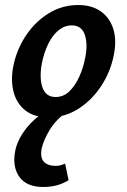

<svg xmlns="http://www.w3.org/2000/svg" viewBox="-20 -454 505 764"><path d="M174 13Q116 13 81 -14.5Q46 -42 34 -88.5Q22 -135 33 -191Q46 -256 82.5 -311.5Q119 -367 173 -400.5Q227 -434 291 -434Q346 -434 382 -408Q418 -382 431.5 -336.5Q445 -291 432 -231Q419 -167 382.5 -111.5Q346 -56 292.5 -21.5Q239 13 174 13ZM201 -68Q233 -68 256.5 -91Q280 -114 296 -150Q312 -186 319 -224Q330 -278 317.5 -315.5Q305 -353 265 -353Q237 -353 213 -333.5Q189 -314 172 -279.5Q155 -245 146 -199Q136 -141 149.5 -104.5Q163 -68 201 -68ZM152 290Q85 290 56.5 249Q28 208 41 144Q52 94 93.5 46Q135 -2 214 -42L245 -8Q202 23 178 62.5Q154 102 146 136Q139 172 154 189Q169 206 202 206Q213 206 221.5 203.5Q230 201 239 197L253 263Q228 278 204 284Q180 290 152 290Z"/></svg>

Font: Ysabeau Office
Style: Bold Italic
Weight: 700
Italic angle: -12°
Designer: Christian Thalmann (Catharsis Fonts)
Version: Version 2.001;gftools[0.9.30]; featfreeze: tnum,lnum,ss02